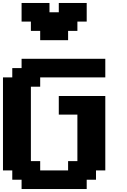

<svg xmlns="http://www.w3.org/2000/svg" viewBox="-20 -1270 852 1290"><path d="M125 0H562.5V-62.5H625V-125H687.5V-625H375V-500H500V-187.5H437.5V-125H250V-187.5H187.5V-687.5H250V-750H687.5V-875H125V-812.5H62.5V-750H0V-125H62.5V-62.5H125ZM250 -1000H437.5V-1062.5H500V-1125H562.5V-1250H375V-1187.5H312.5V-1250H125V-1125H187.5V-1062.5H250Z"/></svg>

Font: Faithful 32x
Style: Semibold
Weight: 400
Foundry: Faithful Resource Pack
Version: Version 1.0; January 27, 2023